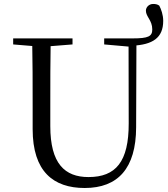

<svg xmlns="http://www.w3.org/2000/svg" viewBox="-20 -919 837 955"><path d="M401.2 16.1C566.6 16.1 656.5 -81.6 657.1 -285.6L658.7 -728H619.4L620.2 -305.7C620.6 -114.5 556 -38.3 420.2 -38.3C302.1 -38.3 230.2 -105.3 230.2 -291.5V-391C230.2 -505.8 230.2 -617.4 232.2 -728H140C142.4 -616.4 142.4 -503.8 142.4 -391V-276.5C142.4 -65.7 245.8 16.1 401.2 16.1ZM639.3 -691.7C738.5 -696.8 791.8 -729.8 791.8 -815.3C791.8 -845.6 781.4 -873.4 772.2 -891C762.9 -897.7 753.2 -899.3 741.7 -899.3C720.6 -899.3 705.7 -882.8 705.7 -865.8C705.7 -835.7 737.4 -818.5 737.4 -772.6C737.4 -738 717.8 -728 639.3 -728ZM45.5 -698 179.8 -686.9H201.1L340.7 -698V-728H45.5ZM498.2 -698 626.2 -686.7H642V-728H498.2Z"/></svg>

Font: Source Han Serif CN VF
Style: Regular
Weight: 250
Designer: Ryoko NISHIZUKA 西塚涼子 (kana & ideographs); Frank Grießhammer (Latin, Greek & Cyrillic); Wenlong ZHANG 张文龙 (bopomofo); San
Foundry: Adobe
Version: Version 2.002;hotconv 1.1.0;makeotfexe 2.6.0